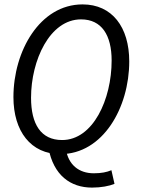

<svg xmlns="http://www.w3.org/2000/svg" viewBox="-20 -688 640 872"><path d="M254 12C448 12 567 -200 567 -409C567 -565 489 -668 355 -668C161 -668 41 -456 41 -247C41 -92 120 12 254 12ZM262 -52C166 -52 121 -124 121 -244C121 -414 206 -600 348 -600C442 -600 487 -528 487 -413C487 -237 403 -52 262 -52ZM398 164C439 164 476 157 500 147L486 85C465 94 440 99 406 99C339 99 290 61 279 -12L200 -16C223 108 300 164 398 164Z"/></svg>

Font: Source Code Variable
Style: Italic
Weight: 400
Italic angle: -11°
Monospace: yes
Designer: Paul D. Hunt, Teo Tuominen
Foundry: Adobe Systems Incorporated
Version: Version 1.005;PS 1.0;hotconv 16.6.54;makeotf.lib2.5.65590